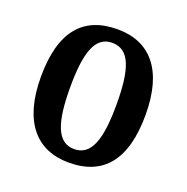

<svg xmlns="http://www.w3.org/2000/svg" viewBox="-105 -645 732 753"><g transform="rotate(20 261.0 -268.5)"><path d="M259 10C404 10 479 -81 479 -269C479 -457 397 -547 262 -547C117 -547 42 -457 42 -269C42 -81 125 10 259 10ZM261 -47C190 -47 164 -123 164 -269C164 -415 189 -490 260 -490C333 -490 358 -415 358 -269C358 -123 333 -47 261 -47Z"/></g></svg>

Font: Noto Serif Tamil Condensed SemiBold
Style: Italic
Weight: 600
Width: 3
Italic angle: -12°
Designer: Indian Type Foundry, Tom Grace, and the Monotype Design Team
Foundry: Monotype Imaging Inc.
Version: Version 2.003